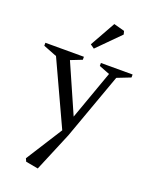

<svg xmlns="http://www.w3.org/2000/svg" viewBox="-203 -855 951 1212"><g transform="rotate(20 273.0 -249.0)"><path d="M-20 -480V-500H238.8V-480L163.1 -450.2L307.1 -123L424.8 -452.1L353 -480V-500H565.9V-480L476.1 -444.8L315.9 0L206.1 262.2L123 247.1L113.8 227.1L269 -17.1L69.8 -448.2V-444.8ZM252.9 -588.9 348.6 -759.8 420.9 -740.2 426.8 -717.8 279.8 -569.8Z"/></g></svg>

Font: Amethysta
Style: Regular
Weight: 400
Designer: Konstantin Vinogradov, Alexei Vanyashin
Foundry: Cyreal (www.cyreal.org)
Version: Version 1.003